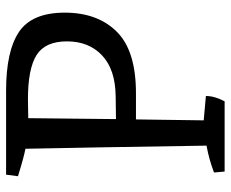

<svg xmlns="http://www.w3.org/2000/svg" viewBox="-82 -658 740 615"><g transform="rotate(-90 287.5 -350.0)"><path d="M305 -700Q432 -700 493.5 -658.5Q555 -617 555 -512Q555 -407 494 -345.5Q433 -284 297 -284H213L210 -67L288 -60Q288 -32 271 0H46L43 -34Q85 -50 129 -58Q123 -448 119 -638Q92 -643 31 -662L36 -700ZM278 -630Q260 -630 217 -629Q217 -628 214 -348L287 -349Q373 -350 418 -392.5Q463 -435 463 -505Q463 -575 419 -602.5Q375 -630 278 -630Z"/></g></svg>

Font: Inika
Style: Regular
Weight: 400
Designer: Constanza Artigas Preller
Foundry: Constanza Artigas Preller
Version: Version 1.001